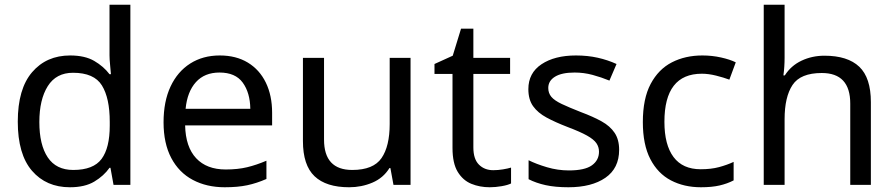

<svg xmlns="http://www.w3.org/2000/svg" viewBox="-20 -780 3775 810"><path d="M275 10Q175 10 115 -59.5Q55 -129 55 -267Q55 -405 115.5 -475.5Q176 -546 276 -546Q338 -546 377.5 -523Q417 -500 442 -467H448Q447 -480 444.5 -505.5Q442 -531 442 -546V-760H530V0H459L446 -72H442Q418 -38 378 -14Q338 10 275 10ZM289 -63Q374 -63 408.5 -109.5Q443 -156 443 -250V-266Q443 -366 410 -419.5Q377 -473 288 -473Q217 -473 181.5 -416.5Q146 -360 146 -265Q146 -169 181.5 -116Q217 -63 289 -63Z M907 -546Q976 -546 1025.5 -516Q1075 -486 1101.5 -431.5Q1128 -377 1128 -304V-251H761Q763 -160 807.5 -112.5Q852 -65 932 -65Q983 -65 1022.5 -74.5Q1062 -84 1104 -102V-25Q1063 -7 1023 1.5Q983 10 928 10Q852 10 793.5 -21Q735 -52 702.5 -113.5Q670 -175 670 -264Q670 -352 699.5 -415Q729 -478 782.5 -512Q836 -546 907 -546ZM906 -474Q843 -474 806.5 -433.5Q770 -393 763 -321H1036Q1035 -389 1004 -431.5Q973 -474 906 -474Z M1712 -536V0H1640L1627 -71H1623Q1597 -29 1551 -9.5Q1505 10 1453 10Q1356 10 1307 -36.5Q1258 -83 1258 -185V-536H1347V-191Q1347 -63 1466 -63Q1555 -63 1589.5 -113Q1624 -163 1624 -257V-536Z M2061 -62Q2081 -62 2102 -65.5Q2123 -69 2136 -73V-6Q2122 1 2096 5.5Q2070 10 2046 10Q2004 10 1968.5 -4.5Q1933 -19 1911 -55Q1889 -91 1889 -156V-468H1813V-510L1890 -545L1925 -659H1977V-536H2132V-468H1977V-158Q1977 -109 2000.5 -85.5Q2024 -62 2061 -62Z M2592 -148Q2592 -70 2534 -30Q2476 10 2378 10Q2322 10 2281.5 1Q2241 -8 2210 -24V-104Q2242 -88 2287.5 -74.5Q2333 -61 2380 -61Q2447 -61 2477 -82.5Q2507 -104 2507 -140Q2507 -160 2496 -176Q2485 -192 2456.5 -208Q2428 -224 2375 -244Q2323 -264 2286 -284Q2249 -304 2229 -332Q2209 -360 2209 -404Q2209 -472 2264.5 -509Q2320 -546 2410 -546Q2459 -546 2501.5 -536.5Q2544 -527 2581 -510L2551 -440Q2517 -454 2480 -464Q2443 -474 2404 -474Q2350 -474 2321.5 -456.5Q2293 -439 2293 -409Q2293 -387 2306 -371.5Q2319 -356 2349.5 -341.5Q2380 -327 2431 -307Q2482 -288 2518 -268Q2554 -248 2573 -219.5Q2592 -191 2592 -148Z M2937 10Q2866 10 2810.5 -19Q2755 -48 2723.5 -109Q2692 -170 2692 -265Q2692 -364 2725 -426Q2758 -488 2814.5 -517Q2871 -546 2943 -546Q2984 -546 3022 -537.5Q3060 -529 3084 -517L3057 -444Q3033 -453 3001 -461Q2969 -469 2941 -469Q2783 -469 2783 -266Q2783 -169 2821.5 -117.5Q2860 -66 2936 -66Q2980 -66 3013.5 -75Q3047 -84 3075 -97V-19Q3048 -5 3015.5 2.5Q2983 10 2937 10Z M3290 -537Q3290 -497 3285 -462H3291Q3317 -503 3361.5 -524Q3406 -545 3458 -545Q3556 -545 3605 -498.5Q3654 -452 3654 -349V0H3567V-343Q3567 -472 3447 -472Q3357 -472 3323.5 -421.5Q3290 -371 3290 -277V0H3202V-760H3290Z"/></svg>

Font: Noto Sans Ugaritic
Style: Regular
Weight: 400
Designer: Monotype Design Team
Foundry: Monotype Imaging Inc.
Version: Version 2.001; ttfautohint (v1.8.4.7-5d5b)